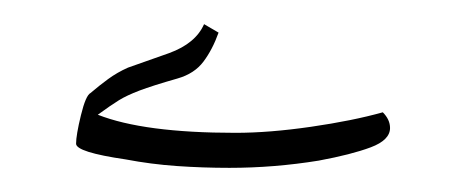

<svg xmlns="http://www.w3.org/2000/svg" viewBox="-20 -142 384 159"><path d="M170 -3Q148 -3 126.5 -4.5Q105 -6 84 -10Q43 -16 43 -23Q43 -30 47 -46.5Q51 -63 55 -65Q62 -71 69.5 -76.5Q77 -82 86 -86L120 -98Q142 -106 149 -122L161 -115Q156 -101 148.5 -91Q141 -81 127 -77Q106 -71 95.5 -67Q85 -63 78.5 -59Q72 -55 61 -47Q99 -32 175 -32Q203 -32 237.5 -37Q272 -42 297 -49Q303 -43 303 -36Q303 -26 287 -20Q271 -14 244 -9Q207 -3 170 -3Z"/></svg>

Font: Noto Naskh Arabic Medium
Style: Regular
Weight: 500
Designer: Monotype Design Team, David Williams, Mohamad Dakak and Nizar Qandah
Foundry: Monotype Imaging Inc.
Version: Version 2.016